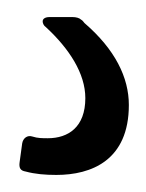

<svg xmlns="http://www.w3.org/2000/svg" viewBox="-20 -20 171 225"><path d="M10 181C21 184 33 185 46 185C87 185 131 168 131 103C131 71 115 38 79 7C78 6 77 4 75 3C73 1 69 0 65 0H38C33 0 30 2 30 5C30 7 31 10 34 12C61 37 80 66 80 95C80 129 60 142 36 142C30 142 24 142 18 140C12 138 7 142 6 148L3 170C2 177 4 180 10 181Z"/></svg>

Font: Barlow Semi Condensed
Style: Regular
Weight: 400
Width: 4
Designer: Jeremy Tribby
Foundry: Tribby Type
Version: Version 1.422;hotconv 1.0.109;makeotfexe 2.5.65596